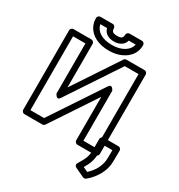

<svg xmlns="http://www.w3.org/2000/svg" viewBox="-255 -1094 1391 1488"><g transform="rotate(30 440.5 -349.5)"><path d="M559.5 -686H682.8V-25H571.1V-472C571.1 -472 549.3 -522 525.3 -485.8L219.2 -25H97V-686H207.6V-238C207.6 -238 229.5 -188 253.4 -224.2ZM546.1 -736C538.3 -736 529.9 -731.9 525.3 -724.8L257.6 -321V-711C257.6 -721.7 247.7 -736 232.6 -736H72C61.3 -736 47 -726.1 47 -711V0C47 10.7 56.9 25 72 25H232.6C240.3 25 248.7 20.9 253.4 13.8L521.1 -389.2V0C521.1 10.7 531 25 546.1 25H707.8C718.5 25 732.8 15.1 732.8 0V-711C732.8 -721.7 722.9 -736 707.8 -736ZM232.6 -873H293C304.5 -827.8 345.4 -809 391 -809C437.2 -809 476.7 -830.2 487.8 -873H549.4C536.2 -812 471.1 -778 391 -778C302.2 -778 245.8 -813 232.6 -873ZM391 -859C351.4 -859 340.1 -871.4 340.1 -898C340.1 -908.7 330.2 -923 315.1 -923H205.1C194.4 -923 180.1 -913.1 180.1 -898C180.1 -873.4 185 -850 195.2 -828.7C226.4 -763.4 300.2 -728 391 -728C421 -728 449.1 -732 475 -740.2C541.8 -761.4 601.9 -811.5 601.9 -898C601.9 -908.7 592 -923 576.9 -923H465.8C455.1 -923 440.8 -913.1 440.8 -898C440.8 -872.2 429 -859 391 -859ZM717.2 169.6 675.2 150C698.2 111 720.7 68.3 720.7 4V-74H802.4L801.6 -3.1C801.6 70.6 760 131.6 717.2 169.6ZM618 148.4C607.7 166.2 619.3 179.1 629 183.7L710.4 221.7C718.4 225.4 728.9 224.5 736.4 218.7C753.3 205.5 768.7 190.4 782.7 173.3C817.4 131 851.6 71.8 851.6 -2.9L852.7 -98.7C852.9 -112.9 841.2 -124 827.7 -124H695.7C685 -124 670.7 -114.1 670.7 -99V4C670.7 66.9 645.7 100.8 618 148.4Z"/></g></svg>

Font: Asimov
Style: WidOu
Weight: 500
Designer: Google
Version: Version 2.000980; 2014